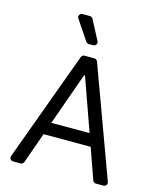

<svg xmlns="http://www.w3.org/2000/svg" viewBox="-138 -1062 952 1157"><g transform="rotate(15 338.0 -483.0)"><path d="M34.8 -21Q34.8 -23.1 36.2 -28.1L287.6 -713.1Q289.8 -719.1 295.1 -722.8Q300.4 -726.6 307.2 -726.6H369Q375.4 -726.6 380.7 -722.8Q386 -719.1 388.5 -713.1L639.9 -28.1Q641.3 -23.1 641.3 -21Q641.3 -12.4 635.3 -6.2Q629.3 0 620.4 0H572.8Q566.1 0 560.7 -3.9Q555.4 -7.8 552.9 -13.8L485.1 -206H191.1L122.9 -13.8Q120.7 -7.8 115.4 -3.9Q110.1 0 103.3 0H55.4Q46.9 0 40.8 -6.2Q34.8 -12.4 34.8 -21ZM457.4 -284.1 340.9 -611.9H335.2L218.8 -284.1ZM313.2 -801.1H342Q350.9 -801.1 356.7 -807.4Q362.6 -813.6 362.6 -821.7Q362.6 -827.1 360.1 -831.7L295.5 -954.9Q292.6 -959.9 287.6 -962.9Q282.7 -965.9 277 -965.9H230.5Q221.6 -965.9 215.6 -959.7Q209.5 -953.5 209.5 -945.3Q209.5 -939.3 213.4 -933.6L296.2 -810.4Q299 -806.1 303.6 -803.6Q308.2 -801.1 313.2 -801.1Z"/></g></svg>

Font: DeltaSans
Style: Regular
Weight: 400
Designer: Rasmus Andersson
Foundry: rsms
Version: Version 3.012